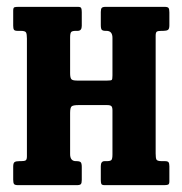

<svg xmlns="http://www.w3.org/2000/svg" viewBox="-20 -540 532 560"><path d="M434 -92.5Q434 -79.5 436.2 -74.8Q438.5 -70 452 -70H461Q469 -70 471.5 -66.8Q474 -63.5 474 -55V-11Q474 -3 470.2 -1.5Q466.5 0 458.5 0H285Q277 0 275.5 -3.8Q274 -7.5 274 -15.5V-55.5Q274 -70 285 -70H291.5Q301.5 -70 304.8 -73.2Q308 -76.5 308 -89.5V-218Q308 -227 305 -230.2Q302 -233.5 292.5 -233.5H209Q194 -233.5 189.2 -230Q184.5 -226.5 184.5 -210.5V-90.5Q184.5 -70 201.5 -70H203Q212 -70 215.2 -67Q218.5 -64 218.5 -53V-15Q218.5 -6 215.8 -3Q213 0 204.5 0H32.5Q23.5 0 21 -3.2Q18.5 -6.5 18.5 -16V-54Q18.5 -64.5 22.5 -67.2Q26.5 -70 36.5 -70H41.5Q51 -70 54.8 -72.2Q58.5 -74.5 58.5 -84V-427.5Q58.5 -440.5 56 -445.2Q53.5 -450 40.5 -450H31.5Q23 -450 20.8 -453.2Q18.5 -456.5 18.5 -465V-509Q18.5 -517.5 22 -518.8Q25.5 -520 34 -520H207.5Q215 -520 216.8 -516.5Q218.5 -513 218.5 -504.5V-464.5Q218.5 -450 206.5 -450H201Q191 -450 187.8 -446.8Q184.5 -443.5 184.5 -430.5V-326.5Q184.5 -314 187.8 -309.5Q191 -305 204.5 -305H293Q304 -305 306 -307Q308 -309 308 -320V-429.5Q308 -450 290.5 -450H288.5Q280 -450 277 -453Q274 -456 274 -467V-505Q274 -514 276.8 -517Q279.5 -520 288 -520H460Q469 -520 471.5 -516.8Q474 -513.5 474 -504V-466Q474 -455.5 469.8 -452.8Q465.5 -450 456 -450H451Q441 -450 437.5 -447.8Q434 -445.5 434 -436Z"/></svg>

Font: Besley* Condensed Semi
Style: Regular
Weight: 600
Width: 3
Designer: Owen Earl
Foundry: indestructible type*
Version: Version 3.000; ttfautohint (v1.8.3)